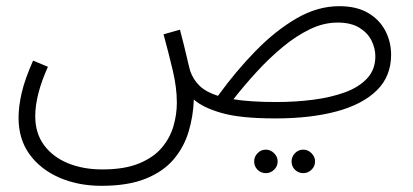

<svg xmlns="http://www.w3.org/2000/svg" viewBox="-20 -370 1335 621"><path d="M308 231Q233 231 172 204.5Q111 178 75.5 129Q40 80 40 11Q40 -25 50 -69Q60 -113 87 -174L135 -154Q94 -63 94 6Q94 61 122.5 99.5Q151 138 200 158Q249 178 311 178Q383 178 430 158.5Q477 139 503.5 107.5Q530 76 541 38Q552 0 552 -38Q552 -87 538.5 -143.5Q525 -200 509 -259L562 -274Q577 -217 583.5 -188Q590 -159 595 -141Q605 -112 626 -92Q647 -72 685 -60Q743 -140 807 -205.5Q871 -271 939 -310.5Q1007 -350 1077 -350Q1133 -350 1170 -328.5Q1207 -307 1226 -271Q1245 -235 1245 -193Q1245 -123 1198.5 -77.5Q1152 -32 1068 -9.5Q984 13 871 13Q758 13 697 -4.5Q636 -22 607 -48Q605 6 590 56Q575 106 541.5 145.5Q508 185 451 208Q394 231 308 231ZM1072 -297Q1027 -297 982.5 -275.5Q938 -254 895 -218.5Q852 -183 811.5 -139Q771 -95 735 -49Q789 -40 874 -40Q936 -40 993.5 -47.5Q1051 -55 1096 -71.5Q1141 -88 1167.5 -116.5Q1194 -145 1194 -188Q1194 -214 1181.5 -239Q1169 -264 1142 -280.5Q1115 -297 1072 -297ZM961 190Q945 190 934 179Q923 168 923 152Q923 137 934 125.5Q945 114 961 114Q976 114 987.5 125.5Q999 137 999 152Q999 168 987.5 179Q976 190 961 190ZM840 190Q824 190 813 179Q802 168 802 152Q802 137 813 125.5Q824 114 840 114Q855 114 866.5 125.5Q878 137 878 152Q878 168 866.5 179Q855 190 840 190Z"/></svg>

Font: Noto Sans Arabic UI Lt
Style: Regular
Weight: 300
Designer: Monotype Design Team, Nadine Chahine and Nizar Qandah
Foundry: Monotype Imaging Inc.
Version: Version 2.010; ttfautohint (v1.8.4.7-5d5b)